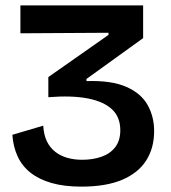

<svg xmlns="http://www.w3.org/2000/svg" viewBox="-20 -681 637 715"><path d="M283 14Q219 14 172 0.5Q125 -13 93.5 -38Q62 -63 45.5 -99Q29 -135 26 -179L141 -213Q143 -179 154.5 -155Q166 -131 186 -115.5Q206 -100 231.5 -93Q257 -86 286 -86Q326 -86 358.5 -97.5Q391 -109 409.5 -133.5Q428 -158 428 -196Q428 -245 397 -274Q366 -303 306.5 -314.5Q247 -326 160 -319V-394L384 -551V-559L56 -557V-661H513V-539L302 -387V-379Q395 -382 450.5 -357.5Q506 -333 530 -289.5Q554 -246 554 -193Q554 -130 524.5 -83.5Q495 -37 435 -11.5Q375 14 283 14Z"/></svg>

Font: Bricolage Grotesque 48pt Condensed ExtraBold SemiBold
Style: Regular
Weight: 600
Version: Version 1.000;gftools[0.9.30]